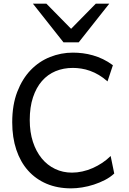

<svg xmlns="http://www.w3.org/2000/svg" viewBox="-20 -1011 702 1043"><path d="M600.6 -68.4Q579.1 -48.3 550.3 -33.4Q521.5 -18.6 490 -8.3Q458.5 2 426.3 7.1Q394 12.2 366.2 12.2Q292 12.2 232.9 -12.9Q173.8 -38.1 132.3 -84.7Q90.8 -131.3 68.6 -197.8Q46.4 -264.2 46.4 -346.7Q46.4 -440.9 73.7 -512Q101.1 -583 146.7 -630.4Q192.4 -677.7 252 -701.4Q311.5 -725.1 376 -725.1Q402.3 -725.1 429.7 -721.7Q457 -718.3 484.6 -710.4Q512.2 -702.6 539.6 -689.5Q566.9 -676.3 593.3 -656.7L564 -568.8Q541 -589.4 517.1 -603.5Q493.2 -617.7 469.2 -626.2Q445.3 -634.8 421.6 -638.4Q397.9 -642.1 376 -642.1Q324.7 -642.1 281.7 -624.3Q238.8 -606.4 207.8 -570.8Q176.8 -535.2 159.2 -482.2Q141.6 -429.2 141.6 -358.9Q141.6 -293 158.9 -240.2Q176.3 -187.5 206.8 -150.4Q237.3 -113.3 279.3 -93.3Q321.3 -73.2 371.1 -73.2Q398.9 -73.2 427.5 -79.6Q456.1 -85.9 483.4 -97.9Q510.7 -109.9 535.6 -126.5Q560.5 -143.1 581.1 -163.6ZM231.9 -991.2 366.2 -854.5 500.5 -991.2H573.7L407.7 -781.2H324.7L158.7 -991.2Z"/></svg>

Font: Andika Am
Style: Regular
Weight: 400
Designer: Victor Gaultney, Annie Olsen, Julie Remington, Don Collingsworth, Eric Hays, Becca Hirsbrunner
Foundry: SIL International
Version: Version 5.000